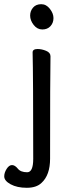

<svg xmlns="http://www.w3.org/2000/svg" viewBox="-25 -724 346 912"><path d="M-4.9 113.8Q-4.9 96.2 6.6 78.1Q18.1 60.1 32 60.1Q45.9 60.1 59.6 77.1Q73.2 94.2 104 94.2Q132.8 94.2 132.8 30.8Q132.8 -363.8 129.9 -475.1Q129.9 -491.2 153.8 -491.2Q172.9 -491.2 193.8 -482.7Q214.8 -474.1 214.8 -457Q212.9 -363.8 212.9 29.8Q212.9 107.9 171.9 145Q147.9 168 102.1 168Q56.2 168 25.6 151.4Q-4.9 134.8 -4.9 113.8ZM118.2 -649.9Q118.2 -671.9 132.1 -688Q146 -704.1 170.9 -704.1Q194.8 -704.1 211.9 -682.1Q229 -660.2 229 -638.2Q229 -615.2 214.6 -599.6Q200.2 -584 176 -584Q151.9 -584 135 -605.5Q118.2 -627 118.2 -649.9Z"/></svg>

Font: LXGW WenKai Screen
Style: Regular
Weight: 400
Designer: LXGW / Fontworks Inc.
Foundry: LXGW / Fontworks Inc.
Version: Version 1.510;January 18,2025